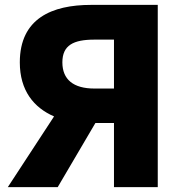

<svg xmlns="http://www.w3.org/2000/svg" viewBox="-20 -765 751 785"><path d="M366 -403C280 -403 235 -440 235 -510C235 -580 280 -603 366 -603H446V-403ZM12 0H216L370 -262H446V0H625V-745H352C193 -745 61 -690 61 -510C61 -395 118 -325 201 -289Z"/></svg>

Font: Noto Sans HK Black
Style: Regular
Weight: 900
Designer: Ryoko NISHIZUKA 西塚涼子 (kana, bopomofo & ideographs); Paul D. Hunt (Latin, Greek & Cyrillic); Sandoll Communications 산돌커뮤니
Foundry: Adobe
Version: Version 2.004;hotconv 1.0.118;makeotfexe 2.5.65603